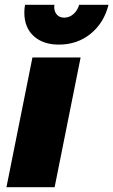

<svg xmlns="http://www.w3.org/2000/svg" viewBox="-20 -785 475 805"><path d="M318 -544 209 0H7L116 -544ZM249 -711Q271 -711 288 -726Q305 -741 312 -765H435Q416 -689 360 -643.5Q304 -598 227 -598Q160 -598 121 -634Q82 -670 82 -732Q82 -749 85 -765H208Q205 -741 216.5 -726Q228 -711 249 -711Z"/></svg>

Font: Gontserrat ExtraBold
Style: Italic
Weight: 800
Italic angle: -11.3°
Designer: Julieta Ulanovsky
Foundry: Julieta Ulanovsky
Version: Version 6.001